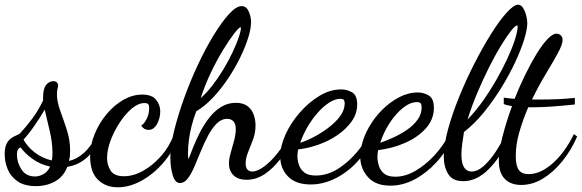

<svg xmlns="http://www.w3.org/2000/svg" viewBox="-40 -740 2473 816"><path d="M113 51Q64 51 34.5 30.5Q5 10 -7.5 -21Q-20 -52 -20 -84Q-20 -113 -12 -129Q-4 -145 8 -153Q20 -161 30.5 -165Q41 -169 45 -173Q72 -202 98 -237Q124 -272 143 -313V-324Q143 -363 156 -379Q169 -395 186 -395Q197 -395 202 -389.5Q207 -384 207 -377Q207 -372 204.5 -363Q202 -354 202 -339Q202 -308 216 -269.5Q230 -231 244 -188Q258 -145 258 -100Q258 -87 257 -76.5Q256 -66 253 -56Q286 -63 316 -89.5Q346 -116 374 -169L385 -160Q366 -103 329.5 -70.5Q293 -38 246 -31Q230 11 194 31Q158 51 113 51ZM109 10Q126 10 144 0.5Q162 -9 173 -32Q131 -41 98.5 -64.5Q66 -88 48 -113Q32 -110 32 -83Q32 -49 51.5 -19.5Q71 10 109 10ZM180 -58Q182 -66 182.5 -76Q183 -86 183 -94Q182 -140 171 -184.5Q160 -229 150 -274Q130 -240 105.5 -204.5Q81 -169 60 -147Q75 -118 106.5 -93Q138 -68 180 -58Z M460 56Q409 56 376 23.5Q343 -9 343 -75Q343 -124 362.5 -171Q382 -218 414 -256Q446 -294 485 -316Q524 -338 564 -338Q606 -338 623.5 -316Q641 -294 641 -267Q641 -238 627.5 -213Q614 -188 591 -188Q572 -188 560 -206Q572 -213 583 -234Q594 -255 594 -282Q594 -292 590 -297Q586 -302 574 -302Q548 -302 520.5 -279Q493 -256 469 -219.5Q445 -183 430 -143Q415 -103 415 -68Q415 -39 430 -15Q445 9 487 9Q526 9 566.5 -13Q607 -35 643 -75Q679 -115 700 -170L718 -154Q694 -94 652.5 -46.5Q611 1 560.5 28.5Q510 56 460 56Z M725 38Q704 38 694 4.5Q684 -29 684 -72Q684 -119 700 -184Q716 -249 742 -321.5Q768 -394 800.5 -463.5Q833 -533 867.5 -589.5Q902 -646 933 -680Q964 -714 987 -714Q1007 -714 1017 -691.5Q1027 -669 1027 -646Q1027 -618 1014.5 -578.5Q1002 -539 980 -494Q958 -449 928.5 -405Q899 -361 865 -325Q831 -289 794 -267Q782 -235 774 -203.5Q766 -172 762.5 -143Q759 -114 759 -88Q759 -81 759.5 -74.5Q760 -68 761 -63Q768 -81 779.5 -110.5Q791 -140 807.5 -173Q824 -206 846.5 -236Q869 -266 898 -284.5Q927 -303 962 -303Q994 -303 1012.5 -288.5Q1031 -274 1038.5 -252Q1046 -230 1046 -207Q1046 -176 1035.5 -147.5Q1025 -119 1014.5 -93.5Q1004 -68 1004 -45Q1004 -27 1012 -19Q1020 -11 1032 -11Q1054 -11 1083.5 -33Q1113 -55 1141.5 -91.5Q1170 -128 1191 -172L1206 -157Q1184 -107 1153 -66Q1122 -25 1085.5 -0.5Q1049 24 1008 24Q971 24 952 4.5Q933 -15 933 -44Q933 -65 940.5 -90.5Q948 -116 955 -142.5Q962 -169 962 -191Q962 -215 951.5 -225Q941 -235 926 -235Q901 -235 881 -215Q861 -195 844.5 -164Q828 -133 814 -98.5Q800 -64 786.5 -32.5Q773 -1 758 18.5Q743 38 725 38ZM813 -323Q839 -346 864 -378.5Q889 -411 910.5 -447Q932 -483 948 -517Q964 -551 973.5 -578Q983 -605 984 -620Q984 -622 983.5 -623Q983 -624 982 -624Q976 -624 956 -598.5Q936 -573 909.5 -530Q883 -487 857 -433Q831 -379 813 -323Z M1619 49Q1558 49 1526 15Q1494 -19 1491 -67Q1448 -15 1392.5 14.5Q1337 44 1281 44Q1217 44 1184 10Q1151 -24 1151 -75Q1151 -119 1173.5 -168.5Q1196 -218 1234 -261.5Q1272 -305 1317.5 -332.5Q1363 -360 1410 -360Q1435 -360 1456.5 -347.5Q1478 -335 1478 -296Q1478 -258 1455.5 -225.5Q1433 -193 1396.5 -167.5Q1360 -142 1315.5 -126Q1271 -110 1227 -105Q1226 -99 1225 -91.5Q1224 -84 1224 -76Q1224 -58 1230.5 -39Q1237 -20 1253.5 -7Q1270 6 1303 6Q1356 6 1407 -29.5Q1458 -65 1496 -118Q1505 -159 1528 -199.5Q1551 -240 1584 -273Q1617 -306 1656 -326.5Q1695 -347 1736 -347Q1761 -347 1782.5 -334Q1804 -321 1804 -282Q1804 -232 1769.5 -194Q1735 -156 1681 -132.5Q1627 -109 1567 -102Q1566 -96 1565 -89Q1564 -82 1564 -74Q1564 -56 1570 -36Q1576 -16 1592 -2.5Q1608 11 1640 11Q1683 11 1726.5 -14.5Q1770 -40 1807 -80.5Q1844 -121 1869 -169L1884 -156Q1857 -96 1814.5 -50Q1772 -4 1722 22.5Q1672 49 1619 49ZM1236 -133Q1264 -142 1296 -159Q1328 -176 1357.5 -198.5Q1387 -221 1406 -247Q1425 -273 1425 -301Q1425 -310 1421.5 -315Q1418 -320 1406 -320Q1384 -320 1358.5 -303.5Q1333 -287 1309 -259.5Q1285 -232 1266 -199Q1247 -166 1236 -133ZM1576 -133Q1602 -142 1632.5 -156Q1663 -170 1690 -188.5Q1717 -207 1734.5 -231Q1752 -255 1752 -284Q1752 -295 1748 -300.5Q1744 -306 1732 -306Q1703 -306 1672 -281Q1641 -256 1615.5 -216.5Q1590 -177 1576 -133Z M1929 30Q1883 30 1864.5 -1Q1846 -32 1846 -75Q1846 -124 1864 -190Q1882 -256 1911.5 -328.5Q1941 -401 1976.5 -470.5Q2012 -540 2047.5 -596.5Q2083 -653 2113.5 -686.5Q2144 -720 2162 -720Q2174 -720 2182.5 -707Q2191 -694 2196 -675.5Q2201 -657 2201 -642Q2201 -615 2187.5 -571.5Q2174 -528 2149.5 -475.5Q2125 -423 2091.5 -368.5Q2058 -314 2018 -264.5Q1978 -215 1932 -179Q1928 -154 1924.5 -129Q1921 -104 1921 -83Q1921 -46 1932.5 -28.5Q1944 -11 1964 -11Q1990 -11 2016.5 -35Q2043 -59 2067 -95.5Q2091 -132 2109 -171L2130 -159Q2088 -72 2037 -21Q1986 30 1929 30ZM1947 -232Q1982 -268 2013 -312Q2044 -356 2070.5 -402.5Q2097 -449 2117 -492.5Q2137 -536 2148 -570.5Q2159 -605 2160 -625Q2160 -629 2159 -630.5Q2158 -632 2158 -632Q2150 -632 2131.5 -608.5Q2113 -585 2088.5 -545Q2064 -505 2038 -453Q2012 -401 1988 -344Q1964 -287 1947 -232Z M2175 46Q2131 46 2105.5 20.5Q2080 -5 2080 -57Q2080 -99 2096 -161Q2112 -223 2136 -289Q2128 -291 2118.5 -292.5Q2109 -294 2101 -298V-325Q2114 -323 2124.5 -322Q2135 -321 2147 -320Q2168 -373 2192.5 -423Q2217 -473 2241 -512Q2265 -551 2287 -574Q2309 -597 2325 -597Q2335 -597 2343 -590Q2351 -583 2351 -570Q2351 -551 2330.5 -513.5Q2310 -476 2279.5 -425.5Q2249 -375 2221 -317Q2229 -317 2237.5 -317Q2246 -317 2254 -317Q2294 -317 2330 -318.5Q2366 -320 2403 -324V-296Q2348 -290 2302.5 -287Q2257 -284 2218 -284Q2215 -284 2211.5 -284Q2208 -284 2205 -284Q2183 -233 2167.5 -180Q2152 -127 2152 -77Q2152 -35 2165 -17.5Q2178 0 2207 0Q2257 0 2309 -46Q2361 -92 2399 -170L2413 -160Q2388 -102 2350 -55Q2312 -8 2267.5 19Q2223 46 2175 46Z"/></svg>

Font: Dancing Script SemiBold
Style: Regular
Weight: 600
Designer: Pablo Impallari
Foundry: Pablo Impallari
Version: Version 2.001